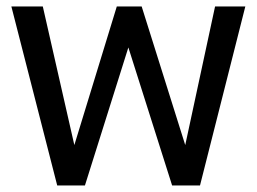

<svg xmlns="http://www.w3.org/2000/svg" viewBox="-20 -565 782 585"><path d="M635.3 -545.4 544.4 -123 411.6 -545.4H335.9L206.5 -123L110.4 -545.4H14.6L154.3 0H238.8L371.1 -420.4L504.4 0H589.4L727.5 -545.4Z"/></svg>

Font: SG Kara SemiBold
Style: Regular
Weight: 400
Designer: Damoon Khanjanzadeh
Version: Version 1.000